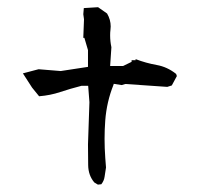

<svg xmlns="http://www.w3.org/2000/svg" viewBox="-20 -603 540 520"><path d="M265.1 -277.3Q269 -327.1 287.1 -372.6L288.1 -376L309.1 -372.6L319.8 -375.5L433.1 -367.7L445.3 -371.6L459 -397L457 -402.8Q433.1 -421.9 404.3 -427Q375.5 -432.1 347.2 -442.9V-439.9H336.4V-435.5L313.5 -424.3H278.3L281.7 -475.1Q278.3 -491.2 278.3 -507.3Q278.3 -515.6 279.1 -521.5Q279.8 -527.3 279.8 -531.2Q279.8 -549.8 270 -566.4L245.6 -583.5L207 -581.1L205.6 -564.5L207.5 -550.8L205.6 -501V-500.5H208.5L218.3 -467.3V-421.9L144.5 -410.6L84.5 -415.5L42 -404.3L66.9 -365.7L85.9 -342.3Q116.2 -344.7 143.3 -353.8Q170.4 -362.8 200.7 -370.6H218.8L222.2 -326.2L218.3 -211.9Q218.3 -183.6 218.8 -155.8Q219.2 -127.9 235.4 -108.9L245.1 -103L254.4 -104Q261.7 -113.3 263.2 -124L267.1 -149.4L265.1 -175.3Q263.2 -201.7 263.2 -227.1Q263.2 -252.4 265.1 -277.3Z"/></svg>

Font: Bakudai
Style: Light
Weight: 300
Version: Version 1.48